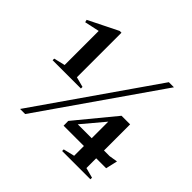

<svg xmlns="http://www.w3.org/2000/svg" viewBox="-173 -915 1106 1106"><g transform="rotate(45 380.0 -362.0)"><path d="M126 -360.5V-638L35.5 -618.5L31.5 -634L211.5 -723.5H226V-360.5L288 -344V-331H57.5V-344ZM123.5 0 620.5 -715H662L165 0ZM564.5 -385.5H634.5V-172.5H680.5L732 -181L715.5 -109H634.5V-29.5L696.5 -13V0H466V-13L534.5 -29.5V-109H369L368.5 -147.5ZM534.5 -172.5V-307.5L421 -172.5Z"/></g></svg>

Font: Newsreader 72pt SemiBold
Style: Regular
Weight: 600
Designer: Hugues Gentile
Foundry: Production Type
Version: Version 1.003; ttfautohint (v1.8.3)